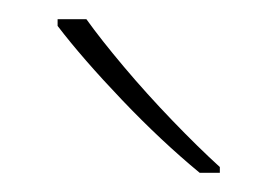

<svg xmlns="http://www.w3.org/2000/svg" viewBox="-20 -786 289 200"><path d="M70 -766Q85 -745 109 -716.5Q133 -688 160 -660Q187 -632 209 -612V-606H188Q148 -639 107 -682Q66 -725 40 -759V-766Z"/></svg>

Font: Noto Sans Thin
Style: Regular
Weight: 100
Designer: Monotype Design Team
Foundry: Monotype Imaging Inc.
Version: Version 2.007